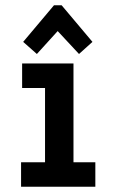

<svg xmlns="http://www.w3.org/2000/svg" viewBox="-20 -709 440 729"><path d="M60 0V-93H151V-375H64V-468H259V-93H342V0ZM120 -504 68 -550 185 -689H214L331 -550L280 -504L199 -591Z"/></svg>

Font: Inconsolata Condensed ExtraBold
Style: Regular
Weight: 800
Width: 3
Monospace: yes
Designer: Raph Levien, Cyreal, Brenton Simpson
Foundry: Raph Levien, Cyreal, Google
Version: Version 3.001; ttfautohint (v1.8.2.53-6de2)